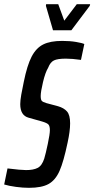

<svg xmlns="http://www.w3.org/2000/svg" viewBox="-42 -892 452 920"><path d="M-22 -8 -6 -85Q58 -77 83 -77Q118 -77 138.5 -87.5Q159 -98 170 -132Q177 -155 187 -202.5Q197 -250 197 -268Q197 -288 190 -295.5Q183 -303 159 -310L95 -328Q55 -339 55 -393Q55 -410 60 -439Q65 -468 72 -500Q88 -579 109.5 -620.5Q131 -662 165 -679Q199 -696 256 -696Q293 -696 322.5 -691Q352 -686 362 -681L346 -605Q304 -611 274 -611Q234 -611 216.5 -602.5Q199 -594 189 -568Q175 -545 164 -498.5Q153 -452 153 -432Q153 -415 158 -409Q163 -403 180 -398L236 -383Q264 -375 279 -358Q294 -341 294 -301Q294 -264 282 -209Q263 -118 243.5 -73.5Q224 -29 191 -10.5Q158 8 97 8Q68 8 34.5 3.5Q1 -1 -22 -8ZM212 -747 178 -864 179 -872H237L266 -793L326 -872H390L388 -864L300 -747Z"/></svg>

Font: Saira Ultra Condensed SemiBold
Style: Italic
Weight: 600
Width: 1
Italic angle: -12°
Designer: Hector Gatti with collaboration of the Omnibus-Type team
Foundry: Omnibus-Type
Version: Version 1.001; ttfautohint (v1.8)